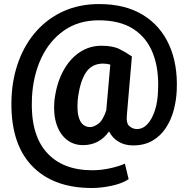

<svg xmlns="http://www.w3.org/2000/svg" viewBox="-20 -710 936 951"><path d="M855.5 -264.6Q853.5 -213.9 840.6 -165Q827.6 -116.2 801.5 -76.4Q775.4 -36.6 735.1 -13.2Q694.8 10.3 638.7 10.3Q598.1 10.3 567.4 -8.1Q536.6 -26.4 520 -59.1Q472.2 8.8 391.6 8.8Q344.2 8.8 310.1 -18.6Q275.9 -45.9 259.8 -95.5Q243.7 -145 249.5 -211.4Q259.3 -294.4 291.5 -355.5Q323.7 -416.5 373 -450Q422.4 -483.4 481.4 -483.4Q538.6 -483.4 571 -467.3Q603.5 -451.2 633.3 -430.2L608.9 -146Q603.5 -100.1 620.6 -85.4Q637.7 -70.8 658.2 -70.8Q688 -70.8 710.9 -95.9Q733.9 -121.1 747.6 -164.1Q761.2 -207 762.7 -260.7Q768.1 -365.7 738 -444.1Q708 -522.5 641.4 -565.9Q574.7 -609.4 469.2 -609.4Q369.6 -609.4 297.4 -559.1Q225.1 -508.8 184.3 -421.9Q143.6 -335 138.2 -225.1Q129.9 -48.3 209 42.5Q288.1 133.3 437 133.3Q479.5 133.3 523.7 123.8Q567.9 114.3 598.6 100.6L617.2 177.7Q583 199.7 531.7 210.4Q480.5 221.2 435.1 221.2Q239.7 221.2 134.3 107.2Q28.8 -6.8 37.1 -225.1Q41.5 -325.2 73.5 -410.2Q105.5 -495.1 162.1 -557.9Q218.8 -620.6 296.6 -655.3Q374.5 -689.9 471.2 -689.9Q599.6 -689.9 687 -636.7Q774.4 -583.5 817.6 -487.8Q860.8 -392.1 855.5 -264.6ZM364.7 -211.4Q359.9 -147.9 375.7 -114.3Q391.6 -80.6 427.2 -80.6Q443.8 -80.6 466.6 -96.7Q489.3 -112.8 506.3 -163.1L526.4 -390.1Q508.8 -395 490.7 -395Q433.1 -395 403.6 -347.9Q374 -300.8 364.7 -211.4Z"/></svg>

Font: Vazirmatn RD UI ExtraBold
Style: Regular
Weight: 800
Designer: Saber Rastikerdar
Foundry: Saber Rastikerdar
Version: Version 33.003